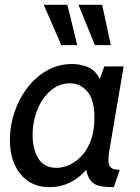

<svg xmlns="http://www.w3.org/2000/svg" viewBox="-20 -765 580 795"><path d="M184 10Q134 10 97.5 -14.5Q61 -39 41 -83Q21 -127 21 -186Q21 -245 40 -301Q59 -357 93.5 -402Q128 -447 175.5 -473.5Q223 -500 279 -500Q310 -500 342 -488Q374 -476 393 -438L412 -490H492L433 -143Q431 -131 430 -121Q429 -111 429 -104Q429 -80 439.5 -71Q450 -62 476 -62L451 10Q422 10 399 6.5Q376 3 360 -12Q344 -27 337 -62Q307 -27 268.5 -8.5Q230 10 184 10ZM214 -70Q242 -70 270 -83.5Q298 -97 321 -123Q344 -149 357.5 -187.5Q371 -226 371 -277Q371 -352 341.5 -386Q312 -420 269 -420Q225 -420 190 -390Q155 -360 135 -311Q115 -262 115 -205Q115 -149 138.5 -109.5Q162 -70 214 -70ZM439 -578H373L305 -745H403ZM300 -578H234L161 -745H259Z"/></svg>

Font: Cabin VF Beta
Style: Italic
Weight: 400
Italic angle: -7°
Designer: Pablo Impallari
Foundry: Pablo Impallari. http://www.impallari.com Igino Marini. http://www.ikern.com
Version: Version 2.300